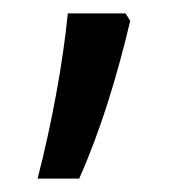

<svg xmlns="http://www.w3.org/2000/svg" viewBox="-20 -134 266 286"><path d="M174 -103 167 -114H81C74 -42 57 51 36 132H98C130 60 154 -19 174 -103Z"/></svg>

Font: Noto Sans Gujarati UI ExtraCondensed
Style: Regular
Weight: 400
Width: 2
Designer: Jelle Bosma - Monotype Design Team, Universal Thirst
Foundry: Monotype Imaging Inc.
Version: Version 2.106